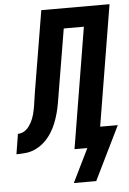

<svg xmlns="http://www.w3.org/2000/svg" viewBox="-102 -779 671 998"><g transform="rotate(-5 233.0 -280.0)"><path d="M242 175 328 0H261L365 -630H260L204 -295Q200 -270 195.5 -244Q191 -218 184 -192.5Q177 -167 167 -142Q157 -117 142 -93.5Q127 -70 106.5 -50.5Q86 -31 61 -18.5Q36 -6 10 -3Q-16 0 -42 0L-25 -105Q-14 -105 -3 -109Q8 -113 17 -120.5Q26 -128 33 -137.5Q40 -147 45.5 -157Q51 -167 55 -177.5Q59 -188 62 -199Q65 -210 67 -220.5Q69 -231 71 -242Q74 -260 76.5 -278.5Q79 -297 82 -315L152 -735H508L404 -105H496L359 175Z"/></g></svg>

Font: Iosevka SS04 Extrabold
Style: Italic
Weight: 800
Italic angle: -9°
Monospace: yes
Designer: Belleve Invis
Foundry: Belleve Invis
Version: Version 19.0.0; ttfautohint (v1.8.4)